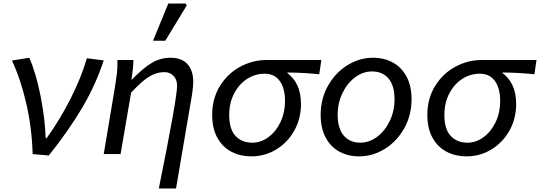

<svg xmlns="http://www.w3.org/2000/svg" viewBox="-20 -878 3077 1094"><path d="M48 -533 147 -549Q186 -459 211.5 -329Q237 -199 240 -91H246Q321 -195 382 -315.5Q443 -436 475 -546L571 -534Q526 -396 449.5 -266Q373 -136 258 8L166 0Q162 -147 130 -287Q98 -427 48 -533Z M989 -389Q989 -425 968.5 -446Q948 -467 916 -467Q872 -467 830 -441.5Q788 -416 727 -350L667 0H571L636 -388Q643 -433 646.5 -462.5Q650 -492 649 -536H740Q740 -511 736.5 -480Q733 -449 729 -424H731Q795 -490 844.5 -519.5Q894 -549 953 -549Q1014 -549 1047.5 -513.5Q1081 -478 1081 -411Q1081 -384 1074 -338L983 196H885Q989 -318 989 -389ZM939 -858H1038L1044 -847L922 -646H852Z M1189 -223Q1189 -317 1233.5 -388.5Q1278 -460 1349 -498Q1420 -536 1497 -536H1811L1799 -455Q1708 -464 1618 -465V-461Q1653 -436 1674 -392Q1695 -348 1695 -285Q1695 -203 1657.5 -135Q1620 -67 1555 -27Q1490 13 1412 13Q1350 13 1299.5 -13Q1249 -39 1219 -92Q1189 -145 1189 -223ZM1604 -302Q1604 -375 1574 -416.5Q1544 -458 1488 -458Q1434 -458 1388 -428.5Q1342 -399 1314 -345Q1286 -291 1286 -223Q1286 -142 1322 -103.5Q1358 -65 1418 -65Q1467 -65 1510 -97Q1553 -129 1578.5 -183Q1604 -237 1604 -302Z M1807 -223Q1807 -316 1849.5 -390.5Q1892 -465 1960.5 -507Q2029 -549 2105 -549Q2169 -549 2219 -521.5Q2269 -494 2297 -440.5Q2325 -387 2325 -313Q2325 -220 2282.5 -145.5Q2240 -71 2171.5 -29Q2103 13 2027 13Q1963 13 1913 -14.5Q1863 -42 1835 -95.5Q1807 -149 1807 -223ZM2228 -312Q2228 -391 2193.5 -431Q2159 -471 2099 -471Q2049 -471 2004 -438Q1959 -405 1931.5 -348Q1904 -291 1904 -224Q1904 -146 1938.5 -105.5Q1973 -65 2033 -65Q2083 -65 2128 -98Q2173 -131 2200.5 -188Q2228 -245 2228 -312Z M2415 -223Q2415 -317 2459.5 -388.5Q2504 -460 2575 -498Q2646 -536 2723 -536H3037L3025 -455Q2934 -464 2844 -465V-461Q2879 -436 2900 -392Q2921 -348 2921 -285Q2921 -203 2883.5 -135Q2846 -67 2781 -27Q2716 13 2638 13Q2576 13 2525.5 -13Q2475 -39 2445 -92Q2415 -145 2415 -223ZM2830 -302Q2830 -375 2800 -416.5Q2770 -458 2714 -458Q2660 -458 2614 -428.5Q2568 -399 2540 -345Q2512 -291 2512 -223Q2512 -142 2548 -103.5Q2584 -65 2644 -65Q2693 -65 2736 -97Q2779 -129 2804.5 -183Q2830 -237 2830 -302Z"/></svg>

Font: Nebula Sans Medium
Style: Regular
Weight: 500
Italic angle: -9°
Designer: Paul D. Hunt for Adobe (as Source Sans)
Foundry: Nebula Entertainment & Broadcasting LLC
Version: Version 1.010